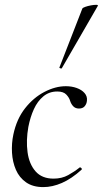

<svg xmlns="http://www.w3.org/2000/svg" viewBox="-20 -751 420 784"><path d="M156.8 13Q114.2 13 86.5 -6.4Q58.8 -25.8 45 -57.6Q31.2 -89.4 29 -127.4Q26.8 -165.4 34.6 -202Q48 -265.2 82.3 -308.8Q116.6 -352.4 161.4 -375.7Q206.2 -399 249 -399Q272.8 -399 293.2 -391.7Q313.6 -384.4 325.3 -371Q337 -357.6 335 -340Q334 -327.2 326.1 -317.5Q318.2 -307.8 302.4 -307.8Q288.2 -307.8 279.4 -316.7Q270.6 -325.6 266 -340Q262.8 -351.8 251 -364.6Q239.2 -377.4 213.8 -377.4Q181 -377.4 157.1 -357.6Q133.2 -337.8 118.4 -305.4Q103.6 -273 95.8 -233Q86 -178 92.5 -129.6Q99 -81.2 125.1 -51.4Q151.2 -21.6 198.6 -21.6Q232.4 -21.6 258.3 -35.9Q284.2 -50.2 305 -67Q307.8 -69 311.8 -65Q315.8 -61 313 -58Q272 -21 232.9 -4Q193.8 13 156.8 13ZM232.8 -473Q231.8 -470 226.3 -472Q220.8 -474 222.8 -476L316.2 -716Q318 -719.4 328.1 -723Q338.2 -726.6 351 -729Q363.8 -731.4 372.7 -731.3Q381.6 -731.2 379.4 -727Z"/></svg>

Font: Cormorant Infant Light
Style: Italic
Weight: 300
Italic angle: -10°
Designer: Christian Thalmann (Catharsis Fonts)
Foundry: Catharsis Fonts
Version: Version 4.001